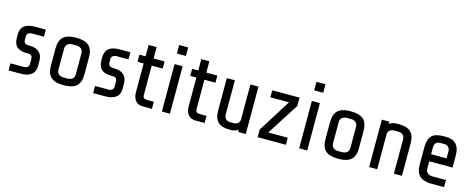

<svg xmlns="http://www.w3.org/2000/svg" viewBox="-34 -1328 4823 1956"><g transform="rotate(15 2377.5 -350.0)"><path d="M194 0H65V-75H204Q231 -75 245 -86.5Q259 -98 259 -120V-173Q259 -218 216 -218H199Q129 -218 94.5 -248.5Q60 -279 60 -345V-374Q60 -441 98 -470.5Q136 -500 210 -500H324V-425H200Q175 -425 160 -413.5Q145 -402 145 -380V-344Q145 -321 158.5 -310Q172 -299 193 -299H207Q274 -299 309 -266.5Q344 -234 344 -170V-125Q344 -62 305.5 -31Q267 0 194 0Z M652 0H639Q552 0 510.5 -38Q469 -76 469 -160V-340Q469 -424 510.5 -462Q552 -500 639 -500H652Q739 -500 780.5 -462Q822 -424 822 -340V-160Q822 -76 780.5 -38Q739 0 652 0ZM662 -425H629Q592 -425 573 -408Q554 -391 554 -360V-140Q554 -109 573 -92Q592 -75 629 -75H662Q699 -75 718 -92Q737 -109 737 -140V-360Q737 -391 718 -408Q699 -425 662 -425Z M1086 0H957V-75H1096Q1123 -75 1137 -86.5Q1151 -98 1151 -120V-173Q1151 -218 1108 -218H1091Q1021 -218 986.5 -248.5Q952 -279 952 -345V-374Q952 -441 990 -470.5Q1028 -500 1102 -500H1216V-425H1092Q1067 -425 1052 -413.5Q1037 -402 1037 -380V-344Q1037 -321 1050.5 -310Q1064 -299 1085 -299H1099Q1166 -299 1201 -266.5Q1236 -234 1236 -170V-125Q1236 -62 1197.5 -31Q1159 0 1086 0Z M1376 -120V-425H1311V-500H1376V-620H1461V-500H1577V-425H1461V-115Q1461 -93 1472 -84Q1483 -75 1506 -75H1577V0H1481Q1430 0 1403 -33Q1376 -66 1376 -120Z M1677 -610V-700H1772V-610ZM1682 0V-500H1767V0Z M1932 -120V-425H1867V-500H1932V-620H2017V-500H2133V-425H2017V-115Q2017 -93 2028 -84Q2039 -75 2062 -75H2133V0H2037Q1986 0 1959 -33Q1932 -66 1932 -120Z M2487 -23Q2454 0 2407 0H2393Q2312 0 2272.5 -38Q2233 -76 2233 -160V-500H2318V-140Q2318 -110 2335.5 -92.5Q2353 -75 2383 -75H2417Q2449 -75 2464.5 -91Q2480 -107 2482 -127V-500H2567V0H2487Z M2784 -74H2990V0H2692V-80L2909 -426H2712V-500H3000V-411Z M3125 -610V-700H3220V-610ZM3130 0V-500H3215V0Z M3548 0H3535Q3448 0 3406.5 -38Q3365 -76 3365 -160V-340Q3365 -424 3406.5 -462Q3448 -500 3535 -500H3548Q3635 -500 3676.5 -462Q3718 -424 3718 -340V-160Q3718 -76 3676.5 -38Q3635 0 3548 0ZM3558 -425H3525Q3488 -425 3469 -408Q3450 -391 3450 -360V-140Q3450 -109 3469 -92Q3488 -75 3525 -75H3558Q3595 -75 3614 -92Q3633 -109 3633 -140V-360Q3633 -391 3614 -408Q3595 -425 3558 -425Z M3868 -500H3948V-476Q3979 -500 4028 -500H4054Q4135 -500 4174.5 -462Q4214 -424 4214 -340V0H4129V-360Q4129 -390 4111.5 -407.5Q4094 -425 4064 -425H4018Q3985 -425 3969 -407.5Q3953 -390 3953 -370V0H3868Z M4359 -160V-340Q4359 -426 4396 -463Q4433 -500 4519 -500H4546Q4617 -500 4653.5 -460.5Q4690 -421 4690 -345V-215H4444V-140Q4444 -109 4463 -92Q4482 -75 4519 -75H4658V0H4529Q4441 0 4400 -37.5Q4359 -75 4359 -160ZM4607 -290V-365Q4607 -391 4590 -408Q4573 -425 4547 -425H4509Q4473 -425 4458.5 -408.5Q4444 -392 4444 -360V-290Z"/></g></svg>

Font: Share Tech
Style: Regular
Weight: 400
Designer: Ralph du Carrois
Foundry: Carrois Type Design
Version: Version 1.100